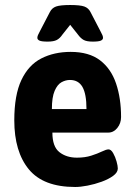

<svg xmlns="http://www.w3.org/2000/svg" viewBox="-20 -738 537 766"><path d="M280 8Q153 8 95 -62.5Q37 -133 37 -258Q37 -359 65.5 -419Q94 -479 145 -505Q196 -531 262 -531Q335 -531 379 -497.5Q423 -464 443 -405Q463 -346 463 -271Q463 -246 448 -227.5Q433 -209 412 -209H189Q189 -153 217 -131Q245 -109 287 -109Q319 -109 344 -117Q369 -125 386.5 -133.5Q404 -142 413 -142Q423 -142 431.5 -127Q440 -112 445 -94Q450 -76 450 -66Q450 -50 431.5 -36.5Q413 -23 385.5 -13Q358 -3 329.5 2.5Q301 8 280 8ZM187 -303H325Q325 -363 309 -391Q293 -419 259 -419Q242 -419 225.5 -410Q209 -401 198 -375.5Q187 -350 187 -303ZM170 -572Q146 -572 137.5 -576Q129 -580 129 -587Q129 -592 131.5 -598Q134 -604 140 -615L179 -690Q187 -706 203.5 -712Q220 -718 260 -718Q300 -718 316.5 -712Q333 -706 341 -690L380 -615Q386 -604 388.5 -598Q391 -592 391 -587Q391 -580 382.5 -576Q374 -572 350 -572Q326 -572 314 -578.5Q302 -585 291 -600L260 -639L229 -600Q219 -585 206.5 -578.5Q194 -572 170 -572Z"/></svg>

Font: Asap Semi Condensed
Style: Bold
Weight: 700
Width: 4
Designer: Pablo Cosgaya
Foundry: Omnibus-Type
Version: Version 3.001; ttfautohint (v1.8.4.7-5d5b)